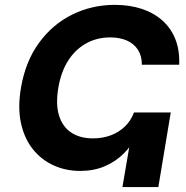

<svg xmlns="http://www.w3.org/2000/svg" viewBox="-20 -758 755 778"><path d="M305.2 -65.4Q246.6 -65.4 197 -87.9Q147.5 -110.4 113 -153.6Q78.6 -196.8 64.9 -259.3Q51.3 -321.8 64.9 -401.9Q83 -508.8 137.9 -584.2Q192.9 -659.7 272.9 -699Q353 -738.3 444.8 -738.3Q504.9 -738.3 554 -722.2Q603 -706.1 637.9 -675Q672.9 -644 690.7 -598.9Q708.5 -553.7 706.1 -495.6H554.7Q555.2 -530.8 539.3 -555.7Q523.4 -580.6 494.6 -593.5Q465.8 -606.4 426.8 -606.4Q373 -606.4 329.3 -582.3Q285.6 -558.1 256.3 -512.5Q227.1 -466.8 216.3 -401.9Q205.1 -335.4 219.2 -289.8Q233.4 -244.1 268.8 -220.7Q304.2 -197.3 356.9 -197.3Q395.5 -197.3 428.5 -209.5Q461.4 -221.7 485.8 -245.1Q510.3 -268.6 522.9 -302.2H568.8Q558.6 -253.9 536.4 -211.2Q514.2 -168.5 481.2 -135.7Q448.2 -103 404.1 -84.2Q359.9 -65.4 305.2 -65.4ZM476.1 0 527.8 -302.2H671.9L621.6 0Z"/></svg>

Font: Inter 17pt
Style: Bold Italic
Weight: 700
Italic angle: -9.3988°
Version: Version 4.001;git-66647c0bb